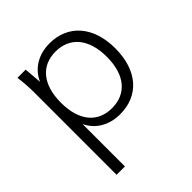

<svg xmlns="http://www.w3.org/2000/svg" viewBox="-197 -644 993 993"><g transform="rotate(-45 299.5 -147.0)"><path d="M87 -389V216H148V-94C178 -30 241 8 322 8C458 8 545 -89 545 -251C545 -412 457 -510 322 -510C240 -510 176 -470 147 -404L139 -501H79C84 -463 87 -425 87 -389ZM314 -44C212 -44 147 -116 147 -251C147 -385 212 -458 314 -458C417 -458 483 -385 483 -251C483 -116 417 -44 314 -44Z"/></g></svg>

Font: Poppy and Pepper Light
Style: Regular
Weight: 300
Designer: Thy Ha
Foundry: Thy Ha
Version: Version 0.001;Glyphs 3.2 (3227)